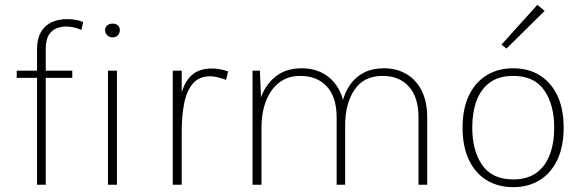

<svg xmlns="http://www.w3.org/2000/svg" viewBox="-20 -763 2402 793"><path d="M133 0V-560Q133 -602.5 148.8 -630Q164.5 -657.5 192.5 -670.8Q220.5 -684 257 -684Q273 -684 289.8 -681.5Q306.5 -679 323.5 -672L316.5 -639.5Q299.5 -647 283.2 -650.2Q267 -653.5 252.5 -653.5Q234.5 -653.5 215.2 -646.8Q196 -640 182.5 -620Q169 -600 169 -560V0ZM49 -441.5V-471H278.5V-441.5ZM444.5 -608.5Q431.5 -608.5 422.8 -617.5Q414 -626.5 414 -639Q414 -650.5 422.8 -658Q431.5 -665.5 444.5 -665.5Q459 -665.5 467 -658Q475 -650.5 475 -639Q475 -626.5 467 -617.5Q459 -608.5 444.5 -608.5ZM426 0V-471H463V0Z M693.5 0V-471H730.5V0ZM712 -219Q712 -305.5 725.5 -363.5Q739 -421.5 770 -450.8Q801 -480 853.5 -480Q873 -480 889.2 -477Q905.5 -474 922 -468L914 -433Q899 -439 880.5 -443.5Q862 -448 848.5 -448Q802.5 -448 776.8 -418.2Q751 -388.5 740.8 -336.8Q730.5 -285 730.5 -219Z M1708.5 0V-278Q1708.5 -361 1669 -405.2Q1629.5 -449.5 1560 -449.5Q1482.5 -449.5 1444 -392Q1405.5 -334.5 1405.5 -244.5H1382.5Q1382.5 -297 1393.8 -340.5Q1405 -384 1427.5 -415.2Q1450 -446.5 1484.5 -463.8Q1519 -481 1565.5 -481Q1619 -481 1659.2 -457Q1699.5 -433 1722 -387.8Q1744.5 -342.5 1744.5 -278V0ZM1023 0V-471H1053.5L1058 -361.5Q1079 -417 1121 -449Q1163 -481 1226.5 -481Q1279.5 -481 1319.8 -457Q1360 -433 1382.8 -387.8Q1405.5 -342.5 1405.5 -278V0H1370.5V-278Q1370.5 -361 1330.5 -405.2Q1290.5 -449.5 1219.5 -449.5Q1169 -449.5 1133.2 -422Q1097.5 -394.5 1078.8 -346.2Q1060 -298 1060 -235V0Z M2099.5 10Q2037 10 1990 -18.8Q1943 -47.5 1916.8 -102.5Q1890.5 -157.5 1890.5 -236Q1890.5 -314 1916.8 -368.8Q1943 -423.5 1990 -452.2Q2037 -481 2099.5 -481Q2162 -481 2208.8 -452.2Q2255.5 -423.5 2281.8 -368.8Q2308 -314 2308 -236Q2308 -157.5 2281.8 -102.5Q2255.5 -47.5 2208.8 -18.8Q2162 10 2099.5 10ZM2099.5 -22Q2158 -22 2195.5 -49.2Q2233 -76.5 2251 -125Q2269 -173.5 2269 -236Q2269 -330 2228 -389.8Q2187 -449.5 2099 -449.5Q2040.5 -449.5 2003.2 -422.2Q1966 -395 1948.2 -346.8Q1930.5 -298.5 1930.5 -236Q1930.5 -142 1971.2 -82Q2012 -22 2099.5 -22ZM2072 -562.5 2051 -578.5 2199.5 -743 2229.5 -718Z"/></svg>

Font: Karla ExtraLight
Style: Regular
Weight: 250
Designer: Jonathan Pinhorn
Version: Version 2.004;gftools[0.9.33]